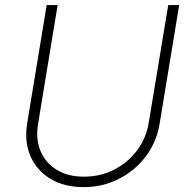

<svg xmlns="http://www.w3.org/2000/svg" viewBox="-20 -748 766 779"><path d="M318.8 11.2Q240.2 11.2 184.3 -22.7Q128.4 -56.6 103.3 -115.2Q78.1 -173.8 90.3 -248L169.4 -727.5H213.9L134.8 -247.1Q124 -184.6 144.3 -135.7Q164.6 -86.9 210 -59.1Q255.4 -31.2 320.3 -31.2Q387.2 -31.2 443.1 -59.8Q499 -88.4 536.1 -137.9Q573.2 -187.5 583.5 -250.5L662.6 -727.5H707L627.4 -244.6Q614.7 -170.4 571 -112.8Q527.3 -55.2 461.9 -22Q396.5 11.2 318.8 11.2Z"/></svg>

Font: Inter Extra Light
Style: Italic
Weight: 200
Italic angle: -9.39999°
Designer: Rasmus Andersson
Foundry: rsms
Version: Version 4.000;git-3c8e0fc